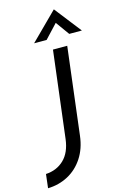

<svg xmlns="http://www.w3.org/2000/svg" viewBox="-202 -1045 807 1262"><g transform="rotate(-15 201.5 -414.0)"><path d="M-40 149 -29 55Q45 51 94.5 3.5Q144 -44 155 -134L227 -723H324L252 -131Q242 -45 201 17.5Q160 80 97.5 113.5Q35 147 -40 149ZM357 -795 290 -888 203 -795H118L301 -977L443 -795Z"/></g></svg>

Font: Josefin Sans
Style: Italic
Weight: 400
Italic angle: -7°
Designer: Santiago Orozco
Foundry: Typemade
Version: Version 2.000